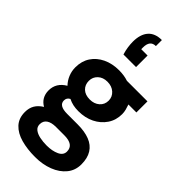

<svg xmlns="http://www.w3.org/2000/svg" viewBox="-324 -884 1176 1176"><g transform="rotate(45 263.5 -296.0)"><path d="M264 232Q196 232 142 217Q88 202 56.5 168.5Q25 135 25 81Q25 46 40 20.5Q55 -5 86 -24Q60 -39 47 -62Q34 -85 34 -115Q34 -181 96 -217Q74 -240 62 -269.5Q50 -299 50 -331Q50 -385 76 -424.5Q102 -464 148 -486Q194 -508 253 -508Q296 -508 332 -496H510V-400H441Q447 -383 451.5 -366Q456 -349 456 -331Q456 -279 429 -239Q402 -199 356.5 -176.5Q311 -154 253 -154Q228 -154 207 -158.5Q186 -163 166 -173Q144 -162 144 -138Q144 -94 217 -94H308Q368 -94 410.5 -77.5Q453 -61 475 -26Q497 9 497 63Q497 115 466 153Q435 191 382 211.5Q329 232 264 232ZM264 132Q312 132 345.5 116.5Q379 101 379 70Q379 11 297 11H225Q185 11 163.5 26Q142 41 142 70Q142 93 159 106.5Q176 120 204 126Q232 132 264 132ZM252 -254Q290 -254 314.5 -275.5Q339 -297 339 -331Q339 -364 314.5 -386Q290 -408 252 -408Q214 -408 190.5 -386Q167 -364 167 -331Q167 -297 189.5 -275.5Q212 -254 252 -254ZM307 -824V-772Q257 -772 257 -710V-695H312V-595H203Q195 -621 191.5 -645.5Q188 -670 188 -691Q188 -755 218 -789.5Q248 -824 307 -824Z"/></g></svg>

Font: Rethink Sans
Style: Bold
Weight: 700
Designer: The Rethink Sans project authors (Hans Thiessen). DM Sans designed by Colophon Foundry.
Foundry: Rethink Communications LLC
Version: Version 1.001